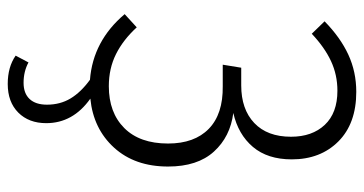

<svg xmlns="http://www.w3.org/2000/svg" viewBox="-248 -488 964 509"><g transform="rotate(90 234.5 -234.0)"><path d="M242 9Q307 55 307 126Q307 172 279 200Q251 228 203 228Q158 228 128 207L146 173Q170 186 200 186Q228 186 243 170Q258 154 258 124Q258 89 241.5 61.5Q225 34 192 10Q89 2 18 -82L53 -114Q86 -78 124 -59Q162 -40 209 -40Q279 -40 320 -81Q361 -122 361 -197Q361 -267 322 -305Q283 -343 209 -342H152L160 -391H207Q270 -391 306.5 -425.5Q343 -460 343 -523Q343 -579 311.5 -612.5Q280 -646 221 -646Q179 -646 142.5 -629Q106 -612 70 -578L37 -612Q80 -654 125.5 -675Q171 -696 224 -696Q308 -696 355.5 -648.5Q403 -601 403 -525Q403 -461 370 -422Q337 -383 280 -370Q343 -362 382.5 -318.5Q422 -275 422 -197Q422 -109 372 -54Q322 1 242 9Z"/></g></svg>

Font: Fira Sans Condensed Light
Style: Regular
Weight: 300
Width: 3
Designer: bBox Type GmbH & Carrois Corporate GbR & Edenspiekermann AG
Foundry: bBox Type GmbH & Carrois Corporate GbR & Edenspiekermann AG
Version: Version 4.301